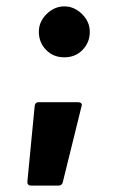

<svg xmlns="http://www.w3.org/2000/svg" viewBox="-20 -479 357 603"><path d="M182 -299Q147 -299 124.5 -322.5Q102 -346 102 -379Q102 -411 126.5 -435Q151 -459 182 -459Q213 -459 237.5 -435Q262 -411 262 -379Q262 -346 239.5 -322.5Q217 -299 182 -299ZM78 104Q72 104 69 101Q66 98 66 94Q66 92 66 91L89 -147Q91 -158 101 -158H225Q237 -158 237 -149Q237 -147 236 -145L177 94Q174 104 163 104Z"/></svg>

Font: LinhAnh ExtBd
Style: Regular
Weight: 800
Designer: Jeremy Tribby
Foundry: Tribby Type
Version: Version 1.408